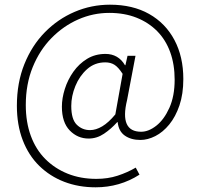

<svg xmlns="http://www.w3.org/2000/svg" viewBox="-20 -653 854 819"><path d="M388 146Q315 146 254 122.5Q193 99 147.5 54.5Q102 10 77 -55Q52 -120 52 -202Q52 -300 84 -379.5Q116 -459 171.5 -515.5Q227 -572 298.5 -602.5Q370 -633 449 -633Q546 -633 616 -593.5Q686 -554 724 -482.5Q762 -411 762 -316Q762 -252 745.5 -203.5Q729 -155 702 -122Q675 -89 642.5 -72.5Q610 -56 579 -56Q539 -56 512.5 -74.5Q486 -93 482 -132H480Q454 -103 423.5 -82.5Q393 -62 358 -62Q311 -62 277.5 -96.5Q244 -131 244 -198Q244 -234 256.5 -273.5Q269 -313 293 -347Q317 -381 351.5 -402Q386 -423 430 -423Q457 -423 478 -411Q499 -399 513 -375H515L524 -415H558L522 -226Q489 -91 582 -91Q614 -91 647 -117Q680 -143 702.5 -193Q725 -243 725 -313Q725 -378 706 -430.5Q687 -483 650.5 -520Q614 -557 562.5 -577.5Q511 -598 446 -598Q377 -598 313.5 -570Q250 -542 199.5 -490.5Q149 -439 119.5 -366.5Q90 -294 90 -205Q90 -132 111.5 -73.5Q133 -15 173.5 25.5Q214 66 269 88Q324 110 391 110Q440 110 481.5 96.5Q523 83 559 62L575 92Q533 119 486 132.5Q439 146 388 146ZM364 -98Q389 -98 416 -114Q443 -130 472 -165L503 -338Q485 -366 468.5 -376.5Q452 -387 429 -387Q384 -387 351.5 -358Q319 -329 301.5 -286Q284 -243 284 -201Q284 -144 307.5 -121Q331 -98 364 -98Z"/></svg>

Font: Mada Light
Style: Regular
Weight: 300
Designer: Khaled Hosny
Version: Version 1.5